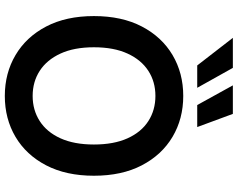

<svg xmlns="http://www.w3.org/2000/svg" viewBox="-116 -870 996 805"><g transform="rotate(90 382.5 -468.0)"><path d="M382.8 10.3Q287.1 10.3 211.2 -34.7Q135.3 -79.6 91.6 -163.1Q47.9 -246.6 47.9 -363.3Q47.9 -480.5 91.6 -564.2Q135.3 -647.9 211.2 -692.9Q287.1 -737.8 382.8 -737.8Q478.5 -737.8 554.2 -692.9Q629.9 -647.9 673.6 -564.2Q717.3 -480.5 717.3 -363.3Q717.3 -246.6 673.6 -162.8Q629.9 -79.1 554.2 -34.4Q478.5 10.3 382.8 10.3ZM382.8 -106.4Q441.9 -106.4 488 -136Q534.2 -165.5 560.3 -222.9Q586.4 -280.3 586.4 -363.3Q586.4 -446.8 560.3 -504.4Q534.2 -562 488 -591.6Q441.9 -621.1 382.8 -621.1Q323.2 -621.1 277.3 -591.3Q231.4 -561.5 205.1 -504.2Q178.7 -446.8 178.7 -363.3Q178.7 -280.3 205.1 -223.1Q231.4 -166 277.3 -136.2Q323.2 -106.4 382.8 -106.4ZM420.9 -796.4 338.4 -945.8H458L513.2 -796.4ZM254.9 -796.4 139.2 -945.8H265.1L348.6 -796.4Z"/></g></svg>

Font: Inter 17pt SemiBold
Style: Regular
Weight: 600
Version: Version 4.001;git-66647c0bb